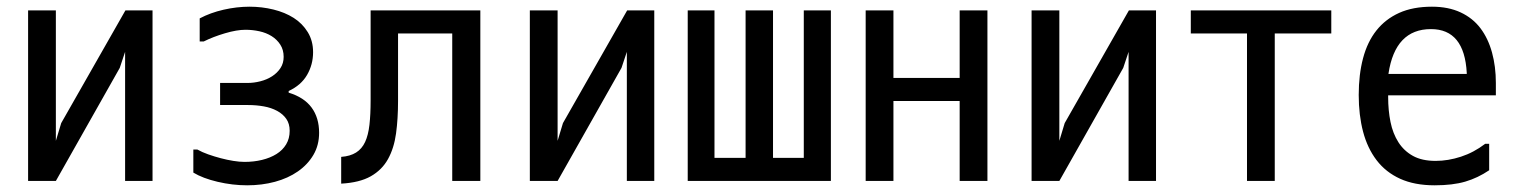

<svg xmlns="http://www.w3.org/2000/svg" viewBox="-20 -557 4540 574"><path d="M147 -136 163 -189 355 -526H436V-16H354V-402L338 -354L147 -16H64V-526H147Z M934 -160Q934 -123 917 -94Q900 -65 870.5 -44.5Q841 -24 802 -13.5Q763 -3 719 -3Q675 -3 630.5 -13.5Q586 -24 558 -41V-110H570Q584 -102 602.5 -95.5Q621 -89 640 -84Q659 -79 677.5 -76Q696 -73 711 -73Q739 -73 763.5 -79Q788 -85 806.5 -96.5Q825 -108 835.5 -125.5Q846 -143 846 -166Q846 -187 836 -201.5Q826 -216 808.5 -225.5Q791 -235 768.5 -239Q746 -243 722 -243H638V-309H720Q739 -309 758.5 -314Q778 -319 793.5 -329Q809 -339 818.5 -353.5Q828 -368 828 -387Q828 -408 818 -423.5Q808 -439 792 -449Q776 -459 755.5 -463.5Q735 -468 714 -468Q688 -468 652.5 -457.5Q617 -447 589 -433H577V-502Q609 -519 648.5 -528Q688 -537 726 -537Q763 -537 797.5 -528.5Q832 -520 858 -503.5Q884 -487 900 -461Q916 -435 916 -401Q916 -364 898 -333Q880 -302 843 -285V-280Q889 -266 911.5 -235.5Q934 -205 934 -160Z M1000 -88Q1027 -90 1044.5 -101Q1062 -112 1071.5 -132.5Q1081 -153 1084.5 -184Q1088 -215 1088 -257V-526H1416V-16H1332V-457H1170V-255Q1170 -202 1164 -158Q1158 -114 1140 -81.5Q1122 -49 1088.5 -30Q1055 -11 1000 -8Z M1647 -136 1663 -189 1855 -526H1936V-16H1854V-402L1838 -354L1647 -16H1564V-526H1647Z M2036 -526H2116V-85H2209V-526H2291V-85H2383V-526H2464V-16H2036Z M2932 -526V-16H2849V-255H2651V-16H2568V-526H2651V-324H2849V-526Z M3147 -136 3163 -189 3355 -526H3436V-16H3354V-402L3338 -354L3147 -16H3064V-526H3147Z M3708 -16V-457H3540V-526H3960V-457H3791V-16Z M4131 -336H4365V-339Q4358 -470 4258 -470Q4151 -470 4131 -337ZM4261 -537Q4310 -537 4346.5 -520Q4383 -503 4406 -472.5Q4429 -442 4440.5 -400Q4452 -358 4452 -309V-272H4130V-267Q4130 -227 4137 -192.5Q4144 -158 4160.5 -132Q4177 -106 4204 -91Q4231 -76 4272 -76Q4309 -76 4347.5 -88.5Q4386 -101 4420 -127H4432V-48Q4398 -25 4360.5 -14Q4323 -3 4269 -3Q4209 -3 4166 -22.5Q4123 -42 4095.5 -78Q4068 -114 4055 -163.5Q4042 -213 4042 -273Q4042 -334 4055 -383Q4068 -432 4095 -466Q4122 -500 4163 -518.5Q4204 -537 4261 -537Z"/></svg>

Font: D2Coding ligature
Style: Regular
Weight: 400
Monospace: yes
Designer: Yong-Rak Park; Jeong-Hwan Yoon; Sang-Min Lee;
Foundry: NHN Corporation
Version: Version 1.3.2; Build 20180524